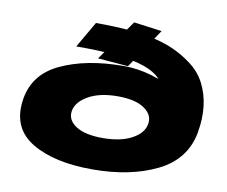

<svg xmlns="http://www.w3.org/2000/svg" viewBox="-88 -949 1259 1064"><g transform="rotate(10 541.5 -417.0)"><path d="M495 4Q708 4 858.5 -69.8Q1009 -143.5 1037 -301.5Q1054 -400.5 890.5 -495.5Q727 -590.5 570 -590.5Q357 -590.5 211.5 -521Q66 -451.5 49 -296.5Q32 -143.5 157 -69.8Q282 4 495 4ZM521.5 -177Q421.5 -177 370.2 -210.8Q319 -244.5 328 -296.5Q338 -348.5 401.8 -384Q465.5 -419.5 565.5 -419.5Q665.5 -419.5 716.2 -384Q767 -348.5 757 -296.5Q748 -244.5 684.8 -210.8Q621.5 -177 521.5 -177ZM1036.5 -301Q1050.5 -377 1042.5 -446.8Q1034.5 -516.5 1003.8 -575.8Q973 -635 915 -676Q871.5 -708.5 820.5 -731.8Q769.5 -755 706 -769.8Q642.5 -784.5 561.5 -791.5Q480.5 -798.5 375 -798.5L290 -651.5Q406 -652.5 495 -644.8Q584 -637 647.2 -619.8Q710.5 -602.5 748.2 -573.5Q786 -544.5 799.2 -499.8Q812.5 -455 800.5 -394ZM591.5 -593.5 741 -817.5 583 -838.5 420.5 -607.5Z"/></g></svg>

Font: Anybody ExtraExpanded Black
Style: Italic
Weight: 900
Width: 8
Italic angle: -10°
Version: Version 1.113;gftools[0.9.25]